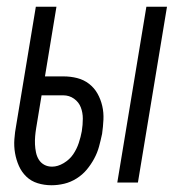

<svg xmlns="http://www.w3.org/2000/svg" viewBox="-20 -540 540 568"><path d="M327 0 413 -520H474L388 0ZM133 8H132Q111 8 91.5 2Q72 -4 58 -17.5Q44 -31 36 -49Q28 -67 24.5 -87Q21 -107 22.5 -128Q24 -149 28 -170L86 -520H147L113 -314H168Q189 -314 208.5 -309Q228 -304 243.5 -292Q259 -280 268.5 -263Q278 -246 282.5 -226.5Q287 -207 286 -186Q285 -165 282 -144Q278 -125 273 -106.5Q268 -88 258.5 -70.5Q249 -53 236.5 -38Q224 -23 206.5 -12Q189 -1 170 3.5Q151 8 133 8ZM134 -47Q151 -47 168.5 -57.5Q186 -68 196.5 -83.5Q207 -99 213 -117Q219 -135 222 -152Q225 -171 225 -189Q225 -207 219 -222.5Q213 -238 199 -248Q185 -258 167 -258H103L87 -161Q85 -149 84 -137Q83 -125 83.5 -113Q84 -101 86.5 -89Q89 -77 95 -67.5Q101 -58 111 -52.5Q121 -47 134 -47Z"/></svg>

Font: Iosevka Curly Light
Style: Italic
Weight: 300
Italic angle: -9°
Monospace: yes
Designer: Belleve Invis
Foundry: Belleve Invis
Version: Version 22.1.2; ttfautohint (v1.8.4)